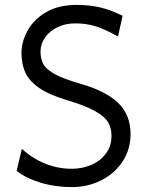

<svg xmlns="http://www.w3.org/2000/svg" viewBox="-20 -745 602 777"><path d="M284.7 -650.4Q244.1 -650.4 211.9 -634.5Q179.7 -618.7 161.9 -592.5Q144 -566.4 144 -537.1Q144 -505.4 156 -484.4Q168 -463.4 203.1 -444.3Q238.3 -425.3 308.1 -405.3Q408.2 -376.5 458.3 -328.4Q508.3 -280.3 508.3 -202.6Q508.3 -140.1 476.1 -91.3Q443.8 -42.5 389.4 -15.1Q335 12.2 270 12.2Q203.1 12.2 143.8 -5.9Q84.5 -23.9 47.4 -53.7L68.4 -142.6Q114.3 -101.6 165.3 -81.8Q216.3 -62 270 -62Q313 -62 349.9 -77.9Q386.7 -93.8 408.9 -124Q431.2 -154.3 431.2 -195.3Q431.2 -226.1 418 -249.3Q404.8 -272.5 366 -294.7Q327.1 -316.9 252.4 -339.4Q179.2 -360.8 138.4 -389.2Q97.7 -417.5 82.3 -451.9Q66.9 -486.3 66.9 -530.8Q66.9 -575.2 91.1 -620.1Q115.2 -665 165.5 -695.1Q215.8 -725.1 289.6 -725.1Q343.3 -725.1 386.2 -714.8Q429.2 -704.6 476.1 -681.2L457.5 -597.2Q405.8 -626.5 367.7 -638.4Q329.6 -650.4 284.7 -650.4Z"/></svg>

Font: Lesson One Light
Style: Regular
Weight: 300
Designer: But Ko, Victor Gaultney, Annie Olsen, Julie Remington, Don Collingsworth, Eric Hays, Becca Hirsbrunner
Version: Version 1.100